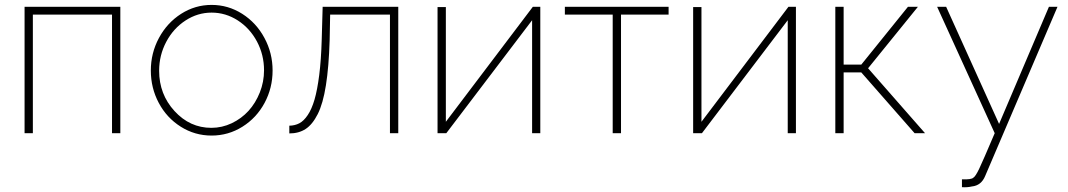

<svg xmlns="http://www.w3.org/2000/svg" viewBox="-20 -548 4394 790"><path d="M81.1 0V-520H475.1V0H440.9V-487.8H115.2V0Z M850.6 -527.8Q918.9 -527.8 976.8 -491Q1034.7 -454.1 1068.1 -391.8Q1101.6 -329.6 1101.6 -257.8Q1101.6 -186 1068.6 -124.5Q1035.6 -63 977.5 -26.6Q919.4 9.8 850.6 9.8Q781.7 9.8 723.9 -26.6Q666 -63 633.3 -124.5Q600.6 -186 600.6 -257.8Q600.6 -329.6 634 -391.8Q667.5 -454.1 725.1 -491Q782.7 -527.8 850.6 -527.8ZM849.6 -22Q893.6 -22 933.6 -41Q973.6 -60.1 1002.7 -92Q1031.7 -124 1049.1 -167.7Q1066.4 -211.4 1066.4 -258.8Q1066.4 -322.3 1037.4 -377Q1008.3 -431.6 958.5 -463.9Q908.7 -496.1 850.6 -496.1Q793 -496.1 743.2 -463.6Q693.4 -431.2 664.1 -376Q634.8 -320.8 634.8 -256.8Q634.8 -160.2 698 -91.1Q761.2 -22 849.6 -22Z M1170.4 1V-30.8Q1193.4 -31.2 1211.7 -40.8Q1230 -50.3 1246.3 -74.7Q1262.7 -99.1 1274.2 -138.4Q1285.6 -177.7 1293.5 -239.5Q1301.3 -301.3 1303.7 -383.8L1307.6 -520H1618.7V0H1584.5V-487.8H1338.4L1336.4 -382.8Q1333 -272.5 1321 -197Q1309.1 -121.6 1287.4 -78.6Q1265.6 -35.6 1237.5 -17.3Q1209.5 1 1170.4 1Z M1780.3 0V-519H1814.5V-46.9L2172.4 -520H2203.1V0H2169.4V-464.8L1816.4 0Z M2501 0V-487.8H2304.2V-520H2731V-487.8H2535.2V0Z M2832 0V-519H2866.2V-46.9L3224.1 -520H3254.9V0H3221.2V-464.8L2868.2 0Z M3417 0V-520H3451.2V-282.2H3523.9L3715.8 -520H3756.8L3551.8 -267.1L3786.1 0H3743.2L3523.9 -250H3451.2V0Z M3938 189.9Q3976.6 191.4 3984.9 183.1Q3993.7 178.2 4008.8 146.7Q4023.9 115.2 4072.8 0L3835.9 -520H3873L4090.8 -38.1L4295.9 -520H4331.1L4033.7 175.8Q4017.6 215.3 3979 219.2Q3960.4 223.6 3938 222.2Z"/></svg>

Font: Rawline ExtraLight
Style: Regular
Weight: 275
Designer: Matt McInerney, Pablo Impallari, Rodrigo Fuenzalida
Foundry: Matt McInerney, Pablo Impallari, Rodrigo Fuenzalida
Version: Version 4.020;PS 004.020;hotconv 1.0.88;makeotf.lib2.5.64775